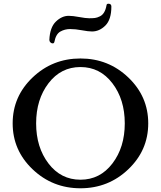

<svg xmlns="http://www.w3.org/2000/svg" viewBox="-20 -998 864 1031"><path d="M155 -582Q262 -684 412 -684Q562 -684 669 -582Q776 -480 776 -335.5Q776 -191 669 -89Q562 13 412 13Q262 13 155 -89Q48 -191 48 -335.5Q48 -480 155 -582ZM583.5 -551Q517 -638 412 -638Q307 -638 240.5 -551Q174 -464 174 -335.5Q174 -207 240.5 -120Q307 -33 412 -33Q517 -33 583.5 -120Q650 -207 650 -335.5Q650 -464 583.5 -551ZM272 -773Q270 -765 263 -765Q256 -765 250.5 -770.5Q245 -776 245 -784Q248 -851 280 -882Q312 -913 349 -913Q371 -913 405.5 -906.5Q440 -900 459 -900Q478 -900 490 -901.5Q502 -903 516 -910Q544 -923 552 -970Q553 -978 562 -978Q578 -978 578 -963Q578 -893 546 -861Q514 -829 474 -829Q454 -829 419.5 -835.5Q385 -842 356.5 -842Q328 -842 304 -828.5Q280 -815 272 -773Z"/></svg>

Font: Sedan
Style: Regular
Weight: 400
Designer: Sebastian Salazar
Foundry: Sebastian Salazar
Version: Version 1.001